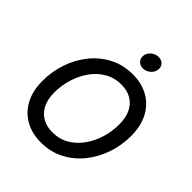

<svg xmlns="http://www.w3.org/2000/svg" viewBox="-252 -1098 1268 1268"><g transform="rotate(45 381.5 -464.0)"><path d="M341.3 10.3Q257.3 10.3 194.1 -25.4Q130.9 -61 95.9 -127.4Q61 -193.8 61 -285.6Q61 -373 88.6 -454.1Q116.2 -535.2 167.7 -598.9Q219.2 -662.6 291.5 -700.2Q363.8 -737.8 453.1 -737.8Q537.1 -737.8 599.9 -702.1Q662.6 -666.5 697.8 -600.3Q732.9 -534.2 732.9 -441.9Q732.9 -354.5 705.3 -273.4Q677.7 -192.4 626 -128.4Q574.2 -64.5 502.2 -27.1Q430.2 10.3 341.3 10.3ZM345.7 -90.8Q411.6 -90.8 463.1 -120.8Q514.6 -150.9 550.5 -201.4Q586.4 -252 605 -314.2Q623.5 -376.5 623.5 -440.4Q623.5 -504.9 601.3 -548.6Q579.1 -592.3 539.8 -614.5Q500.5 -636.7 448.7 -636.7Q382.8 -636.7 331.3 -606.7Q279.8 -576.7 243.9 -525.9Q208 -475.1 189.2 -413.1Q170.4 -351.1 170.4 -287.1Q170.4 -223.1 192.6 -179.4Q214.8 -135.7 254.4 -113.3Q293.9 -90.8 345.7 -90.8ZM471.2 -812Q443.4 -812 427 -830.8Q410.6 -849.6 415 -876Q419.4 -902.8 442.1 -921.1Q464.8 -939.5 492.7 -939.5Q520.5 -939.5 536.9 -921.1Q553.2 -902.8 548.8 -876Q544.9 -849.6 522 -830.8Q499 -812 471.2 -812Z"/></g></svg>

Font: Inter 18pt Medium
Style: Italic
Weight: 500
Italic angle: -9.3988°
Designer: Rasmus Andersson
Foundry: rsms
Version: Version 4.001;git-66647c0bb